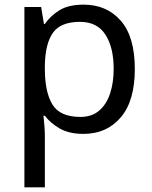

<svg xmlns="http://www.w3.org/2000/svg" viewBox="-20 -566 655 826"><path d="M340 -546Q439 -546 499.5 -477Q560 -408 560 -269Q560 -132 499.5 -61Q439 10 339 10Q277 10 236.5 -13.5Q196 -37 173 -68H167Q169 -51 171 -25Q173 1 173 20V240H85V-536H157L169 -463H173Q197 -498 236 -522Q275 -546 340 -546ZM324 -472Q242 -472 208.5 -426Q175 -380 173 -286V-269Q173 -170 205.5 -116.5Q238 -63 326 -63Q375 -63 406.5 -90Q438 -117 453.5 -163.5Q469 -210 469 -270Q469 -362 433.5 -417Q398 -472 324 -472Z"/></svg>

Font: Noto Sans Adlam
Style: Regular
Weight: 400
Designer: Mark Jamra, Neil Patel
Foundry: JamraPatel LLC
Version: Version 3.001